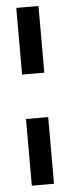

<svg xmlns="http://www.w3.org/2000/svg" viewBox="-54 -684 296 807"><g transform="rotate(-5 94.0 -281.0)"><path d="M46.9 -375V-656.2H140.6V-375ZM140.6 -187.5V93.8H46.9V-187.5Z"/></g></svg>

Font: Lambda
Style: Regular
Weight: 400
Designer: GGBotNet
Version: 0.22